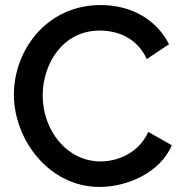

<svg xmlns="http://www.w3.org/2000/svg" viewBox="-20 -734 724 760"><path d="M379 -714C162 -714 35 -532 35 -360C35 -180 175 6 374 6C486 6 616 -53 660 -159L567 -212C530 -129 447 -95 378 -95C245 -95 149 -218 149 -356C149 -480 227 -613 375 -613C443 -613 522 -586 561 -500L649 -559C603 -650 507 -714 379 -714Z"/></svg>

Font: FIGSv2-sans-serif SemiBold
Style: Regular
Weight: 600
Designer: Matt McInerney, Pablo Impallari, Rodrigo Fuenzalida,Mirko Velimirovic
Foundry: Matt McInerney, Pablo Impallari, Rodrigo Fuenzalida
Version: Version 4.021;hotconv 1.0.109;makeotfexe 2.5.65596